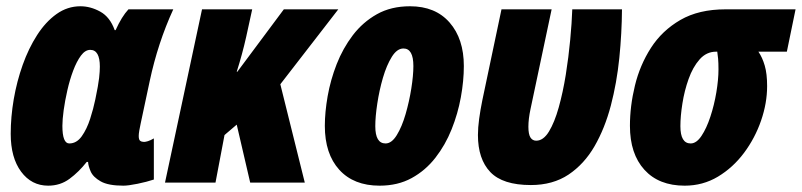

<svg xmlns="http://www.w3.org/2000/svg" viewBox="-20 -583 2560 613"><path d="M133.8 9.8Q80.6 9.8 47.4 -34.9Q14.2 -79.6 14.2 -155.8Q14.2 -209.5 23.9 -266.4Q33.7 -323.2 52.5 -376Q71.3 -428.7 98.4 -470.9Q125.5 -513.2 160.4 -538.1Q195.3 -563 236.8 -563Q269 -563 300 -545.9Q331.1 -528.8 346.2 -486.8H349.1Q368.7 -530.3 390.1 -553.2H533.2Q483.9 -445.8 458 -324.2L429.2 -189Q426.8 -178.2 424.8 -166.7Q422.9 -155.3 422.9 -148.9Q422.9 -136.7 427.7 -133.3Q432.6 -129.9 439.9 -129.9Q444.3 -129.9 452.4 -132.3Q460.4 -134.8 471.2 -141.1V-9.8Q449.2 -2.4 419.4 3.7Q389.6 9.8 374 9.8Q325.7 9.8 301.5 -3.9Q277.3 -17.6 269.5 -35.6Q261.7 -53.7 261.2 -65.9H256.8Q231.4 -33.7 201.9 -12Q172.4 9.8 133.8 9.8ZM201.2 -125Q224.6 -125 241 -147.9Q257.3 -170.9 267.8 -203.6Q278.3 -236.3 284.2 -265.1Q293.9 -311.5 296.4 -333.7Q298.8 -356 298.8 -370.1Q298.8 -423.8 268.1 -423.8Q252 -423.8 238.3 -405.3Q224.6 -386.7 213.6 -357.4Q202.6 -328.1 195.1 -294.9Q187.5 -261.7 183.3 -231.4Q179.2 -201.2 179.2 -181.2Q179.2 -125 201.2 -125Z M506.8 0 625 -553.2H785.2L766.1 -465.8Q759.8 -437.5 752.4 -410.4Q745.1 -383.3 735.8 -354H737.8L886.2 -553.2H1060.1L875 -314L953.1 0H778.8L735.8 -185.1L696.8 -151.9L668 0Z M1191.9 9.8Q1109.4 9.8 1063.2 -41Q1017.1 -91.8 1017.1 -181.2Q1017.1 -224.6 1026.1 -276.1Q1035.2 -327.6 1054.9 -378.2Q1074.7 -428.7 1106.4 -470.5Q1138.2 -512.2 1183.3 -537.6Q1228.5 -563 1289.1 -563Q1370.1 -563 1415.5 -511Q1460.9 -459 1460.9 -372.1Q1460.9 -325.2 1451.4 -272.7Q1441.9 -220.2 1421.9 -170.2Q1401.9 -120.1 1370.1 -79.3Q1338.4 -38.6 1294.2 -14.4Q1250 9.8 1191.9 9.8ZM1210.9 -125Q1230.5 -125 1246.8 -151.6Q1263.2 -178.2 1274.9 -218.5Q1286.6 -258.8 1293.2 -300.5Q1299.8 -342.3 1299.8 -372.1Q1299.8 -428.2 1268.1 -428.2Q1247.6 -428.2 1231 -401.6Q1214.4 -375 1202.6 -334.7Q1190.9 -294.4 1184.6 -252.4Q1178.2 -210.4 1178.2 -180.2Q1178.2 -125 1210.9 -125Z M1674.8 7.8Q1585 7.8 1545.4 -33.7Q1505.9 -75.2 1505.9 -151.9Q1505.9 -175.3 1509.8 -203.9Q1513.7 -232.4 1520 -263.2L1581.1 -553.2H1741.2L1673.8 -234.9Q1667 -203.1 1667 -178.2Q1667 -154.3 1673.6 -144Q1680.2 -133.8 1691.9 -133.8Q1714.8 -133.8 1732.7 -163.1Q1750.5 -192.4 1763.9 -240.2Q1777.3 -288.1 1786.4 -344.5Q1795.4 -400.9 1800.5 -455.8Q1805.7 -510.7 1807.1 -553.2H1965.8Q1965.3 -477.1 1957.3 -397.7Q1949.2 -318.4 1930.2 -245.8Q1911.1 -173.3 1878.2 -116.2Q1845.2 -59.1 1795.2 -25.6Q1745.1 7.8 1674.8 7.8Z M2166 9.8Q2083.5 9.8 2037.4 -41Q1991.2 -91.8 1991.2 -181.2Q1991.2 -244.1 2007.1 -309.6Q2022.9 -375 2058.3 -430.2Q2093.8 -485.4 2152.3 -519.3Q2210.9 -553.2 2296.4 -553.2H2520L2492.2 -418H2401.4Q2414.1 -399.4 2421.6 -373.5Q2429.2 -347.7 2429.2 -308.1Q2429.2 -253.9 2409.9 -198Q2390.6 -142.1 2355.5 -95Q2320.3 -47.9 2272.2 -19Q2224.1 9.8 2166 9.8ZM2185.1 -125Q2203.6 -125 2219.7 -149.2Q2235.8 -173.3 2248 -210.4Q2260.3 -247.6 2267.1 -288.3Q2273.9 -329.1 2273.9 -361.8Q2273.9 -382.3 2272.7 -395.5Q2271.5 -408.7 2270 -418H2266.1Q2235.4 -418 2213.6 -393.3Q2191.9 -368.7 2178.5 -330.8Q2165 -293 2158.7 -252.4Q2152.3 -211.9 2152.3 -180.2Q2152.3 -125 2185.1 -125Z"/></svg>

Font: Open Sans Condensed ExtraBold
Style: Italic
Weight: 800
Width: 3
Italic angle: -12°
Designer: Monotype Design Team
Foundry: Monotype Imaging Inc.
Version: Version 3.003; ttfautohint (v1.8.4)